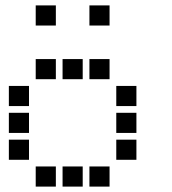

<svg xmlns="http://www.w3.org/2000/svg" viewBox="-20 -708 640 715"><path d="M114 -688Q113 -688 113 -688Q113 -688 113 -687V-614Q113 -613 113 -613Q113 -613 114 -613H187Q188 -613 188 -613Q188 -613 188 -614V-687Q188 -688 188 -688Q188 -688 187 -688ZM314 -688Q313 -688 313 -688Q313 -688 313 -687V-614Q313 -613 313 -613Q313 -613 314 -613H387Q388 -613 388 -613Q388 -613 388 -614V-687Q388 -688 388 -688Q388 -688 387 -688ZM114 -488Q113 -488 113 -488Q113 -488 113 -487V-414Q113 -413 113 -413Q113 -413 114 -413H187Q188 -413 188 -413Q188 -413 188 -414V-487Q188 -488 188 -488Q188 -488 187 -488ZM214 -488Q213 -488 213 -488Q213 -488 213 -487V-414Q213 -413 213 -413Q213 -413 214 -413H287Q288 -413 288 -413Q288 -413 288 -414V-487Q288 -488 288 -488Q288 -488 287 -488ZM314 -488Q313 -488 313 -488Q313 -488 313 -487V-414Q313 -413 313 -413Q313 -413 314 -413H387Q388 -413 388 -413Q388 -413 388 -414V-487Q388 -488 388 -488Q388 -488 387 -488ZM14 -388Q13 -388 13 -388Q13 -388 13 -387V-314Q13 -313 13 -313Q13 -313 14 -313H87Q88 -313 88 -313Q88 -313 88 -314V-387Q88 -388 88 -388Q88 -388 87 -388ZM414 -388Q413 -388 413 -388Q413 -388 413 -387V-314Q413 -313 413 -313Q413 -313 414 -313H487Q488 -313 488 -313Q488 -313 488 -314V-387Q488 -388 488 -388Q488 -388 487 -388ZM14 -288Q13 -288 13 -288Q13 -288 13 -287V-214Q13 -213 13 -213Q13 -213 14 -213H87Q88 -213 88 -213Q88 -213 88 -214V-287Q88 -288 88 -288Q88 -288 87 -288ZM414 -288Q413 -288 413 -288Q413 -288 413 -287V-214Q413 -213 413 -213Q413 -213 414 -213H487Q488 -213 488 -213Q488 -213 488 -214V-287Q488 -288 488 -288Q488 -288 487 -288ZM14 -188Q13 -188 13 -188Q13 -188 13 -187V-114Q13 -113 13 -113Q13 -113 14 -113H87Q88 -113 88 -113Q88 -113 88 -114V-187Q88 -188 88 -188Q88 -188 87 -188ZM414 -188Q413 -188 413 -188Q413 -188 413 -187V-114Q413 -113 413 -113Q413 -113 414 -113H487Q488 -113 488 -113Q488 -113 488 -114V-187Q488 -188 488 -188Q488 -188 487 -188ZM114 -88Q113 -88 113 -88Q113 -88 113 -87V-14Q113 -13 113 -13Q113 -13 114 -13H187Q188 -13 188 -13Q188 -13 188 -14V-87Q188 -88 188 -88Q188 -88 187 -88ZM214 -88Q213 -88 213 -88Q213 -88 213 -87V-14Q213 -13 213 -13Q213 -13 214 -13H287Q288 -13 288 -13Q288 -13 288 -14V-87Q288 -88 288 -88Q288 -88 287 -88ZM314 -88Q313 -88 313 -88Q313 -88 313 -87V-14Q313 -13 313 -13Q313 -13 314 -13H387Q388 -13 388 -13Q388 -13 388 -14V-87Q388 -88 388 -88Q388 -88 387 -88Z"/></svg>

Font: Doto
Style: Bold
Weight: 700
Monospace: yes
Version: Version 1.000